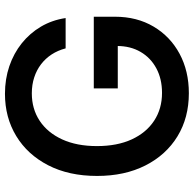

<svg xmlns="http://www.w3.org/2000/svg" viewBox="-24 -754 789 782"><g transform="rotate(-90 371.0 -363.5)"><path d="M381.8 10.7Q282.2 10.7 206.3 -35.6Q130.4 -82 87.6 -166.3Q44.9 -250.5 44.9 -363.3Q44.9 -478 88.4 -562.3Q131.8 -646.5 207.5 -692.4Q283.2 -738.3 379.4 -738.3Q439.5 -738.3 491.9 -720.5Q544.4 -702.6 585.4 -669.7Q626.5 -636.7 653.1 -591.6Q679.7 -546.4 688 -491.2H564.5Q556.2 -522.9 539.8 -548.1Q523.4 -573.2 499.8 -591.3Q476.1 -609.4 446.3 -619.1Q416.5 -628.9 381.3 -628.9Q317.9 -628.9 269.5 -596.9Q221.2 -564.9 193.8 -505.4Q166.5 -445.8 166.5 -363.8Q166.5 -281.2 193.8 -221.9Q221.2 -162.6 270 -130.6Q318.8 -98.6 383.3 -98.6Q439.9 -98.6 482.9 -121.6Q525.9 -144.5 550 -185.8Q574.2 -227.1 574.2 -282.2L605.5 -278.8H401.4V-376.5H693.4V-290.5Q693.4 -200.7 653.1 -132.8Q612.8 -64.9 542.5 -27.1Q472.2 10.7 381.8 10.7Z"/></g></svg>

Font: Inter Cardless Tabular Medium
Style: Regular
Weight: 500
Designer: Rasmus Andersson
Foundry: rsms
Version: Version 4.000;git-4fc901f